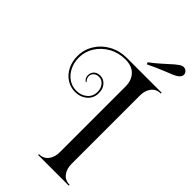

<svg xmlns="http://www.w3.org/2000/svg" viewBox="-330 -1116 1302 1302"><g transform="rotate(45 320.5 -465.0)"><path d="M326 87Q369 87 393 56Q417 25 417 -23V-652Q417 -711 383.5 -746.5Q350 -782 287 -782Q221 -782 168 -752Q115 -722 84.5 -673Q54 -624 54 -568Q54 -520 73.5 -480.5Q93 -441 126.5 -418.5Q160 -396 201 -396Q246 -396 277.5 -422.5Q309 -449 309 -493Q309 -525 290.5 -548.5Q272 -572 244 -572Q221 -572 206 -559Q191 -546 191 -526Q191 -514 196.5 -503.5Q202 -493 209 -487L206 -483Q182 -497 182 -526Q182 -551 198.5 -567.5Q215 -584 244 -584Q276 -584 298.5 -559Q321 -534 321 -493Q321 -444 286 -414Q251 -384 201 -384Q157 -384 120.5 -407Q84 -430 62 -472Q40 -514 40 -568Q40 -630 72.5 -682.5Q105 -735 161.5 -765.5Q218 -796 287 -796H620V-788Q577 -788 553 -757Q529 -726 529 -678V-23Q529 25 553 56Q577 87 620 87V95H326ZM604 -1025Q623 -1025 635 -1008Q641 -999 641 -989Q641 -967 614 -950Q593 -937 542 -918Q467 -888 413 -861L406 -874Q447 -905 476.5 -931.5Q506 -958 513 -964Q550 -999 574 -1015Q590 -1025 604 -1025Z"/></g></svg>

Font: Myanmar April Display
Style: Regular
Weight: 400
Designer: Khon Soe Zaw Thu
Foundry: Myanmar OS
Version: Version 2.50 April 12, 2019